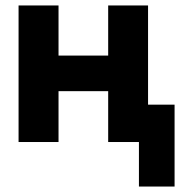

<svg xmlns="http://www.w3.org/2000/svg" viewBox="-20 -520 678 703"><path d="M377.1 -136.8V0H488.7V163H619.2V-136.8ZM48 -500V0H194.3V-186.2H376.1V0H522.1V-500H376.1V-316.5H194.3V-500Z"/></svg>

Font: Overused Grotesk Light
Style: Regular
Weight: 300
Designer: RandomMaerks
Version: Version 0.005